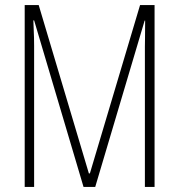

<svg xmlns="http://www.w3.org/2000/svg" viewBox="-20 -734 704 754"><path d="M77 0H114V-554C114 -567 114 -592 111 -654H114L308 0H354L548 -653H550C550 -591 549 -564 549 -551V0H587V-714H530L333 -53H329L132 -714H77Z"/></svg>

Font: Noto Sans ExtraCondensed ExtraLight
Style: Regular
Weight: 200
Width: 2
Designer: Monotype Design Team
Foundry: Monotype Imaging Inc.
Version: Version 2.013